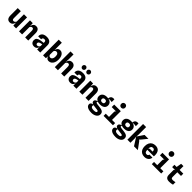

<svg xmlns="http://www.w3.org/2000/svg" viewBox="824 -3682 6753 6753"><g transform="rotate(45 4200.0 -306.0)"><path d="M221 11Q147 11 107.5 -38.2Q68 -87.5 68 -187V-546H222V-209Q222 -149.5 239.2 -132.8Q256.5 -116 285 -116Q317.5 -116 341 -136Q364.5 -156 377.5 -184V-546H531.5V0H395L381.5 -206L387 -164.5Q380 -107.5 358.8 -68.2Q337.5 -29 303.2 -9Q269 11 221 11Z M677.5 0V-546H815.5L828 -340L822 -381.5Q832 -469 870.8 -513Q909.5 -557 980.5 -557Q1058.5 -557 1097.5 -505.8Q1136.5 -454.5 1136.5 -361.5V0H982.5V-313.5Q982.5 -373.5 967.5 -400.2Q952.5 -427 918 -427Q889.5 -427 867.8 -410Q846 -393 831.5 -362V0Z M1424.5 6Q1349.5 6 1307 -36.5Q1264.5 -79 1264.5 -151Q1264.5 -213.5 1301.8 -249.8Q1339 -286 1426.5 -305Q1445.5 -309 1467.5 -312.8Q1489.5 -316.5 1517.2 -319.8Q1545 -323 1580 -326V-354Q1580 -398.5 1564 -417.2Q1548 -436 1505.5 -436Q1464.5 -436 1444 -415.8Q1423.5 -395.5 1426 -352H1279Q1273.5 -415 1298.8 -460.8Q1324 -506.5 1377.2 -531.2Q1430.5 -556 1509 -556Q1620.5 -556 1677 -505.2Q1733.5 -454.5 1733.5 -357V0H1579L1580 -127.5Q1573.5 -84 1552.5 -54.2Q1531.5 -24.5 1499 -9.2Q1466.5 6 1424.5 6ZM1483.5 -97Q1505 -97 1526 -106.8Q1547 -116.5 1561.8 -132.5Q1576.5 -148.5 1580 -168V-254Q1567.5 -251.5 1554 -249Q1540.5 -246.5 1529 -244.2Q1517.5 -242 1510 -240Q1467 -229.5 1444.2 -211Q1421.5 -192.5 1421.5 -159.5Q1421.5 -129.5 1439.5 -113.2Q1457.5 -97 1483.5 -97Z M2154 6.5Q2117.5 6.5 2090.5 -7.5Q2063.5 -21.5 2046.2 -48Q2029 -74.5 2021.5 -111.5L2004 -157.5L2026.5 -187Q2032 -167.5 2042.5 -152.8Q2053 -138 2068.5 -129.8Q2084 -121.5 2104.5 -121.5Q2135.5 -121.5 2159.8 -139.5Q2184 -157.5 2198.2 -192.5Q2212.5 -227.5 2212.5 -278Q2212.5 -361.5 2185.2 -395Q2158 -428.5 2117 -428.5Q2097 -428.5 2077.5 -418.5Q2058 -408.5 2044.2 -392Q2030.5 -375.5 2026.5 -356.5L2021 -378.5L2026.5 -415.5Q2038 -460 2056.8 -491.2Q2075.5 -522.5 2105.8 -539.2Q2136 -556 2181.5 -556Q2231 -556 2273 -524.5Q2315 -493 2340.8 -431.2Q2366.5 -369.5 2366.5 -278.5Q2366.5 -191 2338.2 -127Q2310 -63 2262 -28.2Q2214 6.5 2154 6.5ZM1873 0V-780.5H2026.5V-508V-157L2022.5 -129.5L2021 -93.5L2013.5 0Z M2458.5 0V-780.5H2608.5V-545.5L2600.5 -390L2605 -346L2600 -381.5Q2606 -426.5 2623.8 -466.8Q2641.5 -507 2676.5 -532Q2711.5 -557 2767.5 -557Q2839 -557 2883.2 -508.8Q2927.5 -460.5 2927.5 -361.5V0H2773V-303.5Q2773 -372 2756.8 -401Q2740.5 -430 2702 -430Q2674.5 -430 2651 -410.8Q2627.5 -391.5 2613 -360.5V0Z M3224.5 6Q3149.5 6 3107 -36.5Q3064.5 -79 3064.5 -151Q3064.5 -213.5 3101.8 -249.8Q3139 -286 3226.5 -305Q3245.5 -309 3267.5 -312.8Q3289.5 -316.5 3317.2 -319.8Q3345 -323 3380 -326V-354Q3380 -398.5 3364 -417.2Q3348 -436 3305.5 -436Q3264.5 -436 3244 -415.8Q3223.5 -395.5 3226 -352H3079Q3073.5 -415 3098.8 -460.8Q3124 -506.5 3177.2 -531.2Q3230.5 -556 3309 -556Q3420.5 -556 3477 -505.2Q3533.5 -454.5 3533.5 -357V0H3379L3380 -127.5Q3373.5 -84 3352.5 -54.2Q3331.5 -24.5 3299 -9.2Q3266.5 6 3224.5 6ZM3283.5 -97Q3305 -97 3326 -106.8Q3347 -116.5 3361.8 -132.5Q3376.5 -148.5 3380 -168V-254Q3367.5 -251.5 3354 -249Q3340.5 -246.5 3329 -244.2Q3317.5 -242 3310 -240Q3267 -229.5 3244.2 -211Q3221.5 -192.5 3221.5 -159.5Q3221.5 -129.5 3239.5 -113.2Q3257.5 -97 3283.5 -97ZM3194.5 -632Q3161.5 -632 3136.2 -656Q3111 -680 3111 -719.5Q3111 -755.5 3136.2 -780.8Q3161.5 -806 3194.5 -806Q3227.5 -806 3253 -781Q3278.5 -756 3278.5 -719.5Q3278.5 -680 3252.8 -656Q3227 -632 3194.5 -632ZM3424.5 -632Q3392 -632 3366.5 -656Q3341 -680 3341 -719.5Q3341 -756 3366.5 -781Q3392 -806 3424.5 -806Q3458 -806 3483 -780.8Q3508 -755.5 3508 -719.5Q3508 -680 3482.8 -656Q3457.5 -632 3424.5 -632Z M3677.5 0V-546H3815.5L3828 -340L3822 -381.5Q3832 -469 3870.8 -513Q3909.5 -557 3980.5 -557Q4058.5 -557 4097.5 -505.8Q4136.5 -454.5 4136.5 -361.5V0H3982.5V-313.5Q3982.5 -373.5 3967.5 -400.2Q3952.5 -427 3918 -427Q3889.5 -427 3867.8 -410Q3846 -393 3831.5 -362V0Z M4503 229Q4416 229 4354.8 210Q4293.5 191 4261.2 155.8Q4229 120.5 4229 72Q4229 40.5 4246.2 18.8Q4263.5 -3 4293 -14.2Q4322.5 -25.5 4359 -24.5L4379.5 -27Q4372.5 -21 4367.5 -13.8Q4362.5 -6.5 4359.8 3Q4357 12.5 4357 24Q4357 53 4373.2 71.8Q4389.5 90.5 4421 99.5Q4452.5 108.5 4499 108.5Q4560 108.5 4592.5 94.8Q4625 81 4624.5 52Q4624.5 30 4607.8 20.5Q4591 11 4547 6L4417.5 -10Q4350.5 -18.5 4316.8 -35.8Q4283 -53 4271.8 -74.8Q4260.5 -96.5 4260.5 -117.5Q4260.5 -146.5 4278 -166.8Q4295.5 -187 4321.2 -199.5Q4347 -212 4371.8 -217.5Q4396.5 -223 4411 -221.5Q4397 -214.5 4385.8 -205Q4374.5 -195.5 4374.5 -173.5Q4374.5 -156.5 4388 -148.2Q4401.5 -140 4443 -134.5L4583 -117Q4659.5 -107.5 4699.8 -85.5Q4740 -63.5 4754.8 -31.5Q4769.5 0.5 4769.5 40Q4769.5 86 4747.2 121.2Q4725 156.5 4687 180.5Q4649 204.5 4601.2 216.8Q4553.5 229 4503 229ZM4506 -192Q4395 -192 4334 -241.2Q4273 -290.5 4273 -374.5Q4273 -458 4334.2 -507Q4395.5 -556 4507 -555Q4580 -554.5 4631.8 -532.2Q4683.5 -510 4711.2 -469.2Q4739 -428.5 4739 -372Q4739 -289 4678 -240.5Q4617 -192 4506 -192ZM4506.5 -297Q4549.5 -297 4570.5 -315Q4591.5 -333 4591.5 -372.5Q4591.5 -412.5 4570.2 -431.2Q4549 -450 4505.5 -450Q4466 -450 4443 -432Q4420 -414 4420 -375Q4420 -334.5 4443.2 -315.8Q4466.5 -297 4506.5 -297ZM4569.5 -539.5 4562.5 -544.5Q4567 -601 4588 -630.8Q4609 -660.5 4639.8 -671.5Q4670.5 -682.5 4703 -682.5Q4713 -682.5 4724.2 -681.5Q4735.5 -680.5 4741.5 -678V-545Q4718.5 -550.5 4695.8 -553Q4673 -555.5 4657 -555.5Q4649.5 -555.5 4634.8 -555.8Q4620 -556 4602.8 -552.8Q4585.5 -549.5 4569.5 -539.5Z M5044 -15V-339.5Q5044 -386.5 5057.5 -401.8Q5071 -417 5098.5 -421.5L5044 -460.5V-487.5L5195 -545.5L5194 -15ZM4883.5 0V-109H5350V0ZM4866.5 -421.5V-545.5H5195L5172.5 -421.5ZM5120 -640Q5079 -640 5050.2 -667Q5021.5 -694 5021.5 -740Q5021.5 -786.5 5050.5 -813.8Q5079.5 -841 5120 -841Q5161 -841 5189.8 -814.2Q5218.5 -787.5 5218.5 -740Q5218.5 -694 5189.2 -667Q5160 -640 5120 -640Z M5703 229Q5616 229 5554.8 210Q5493.5 191 5461.2 155.8Q5429 120.5 5429 72Q5429 40.5 5446.2 18.8Q5463.5 -3 5493 -14.2Q5522.5 -25.5 5559 -24.5L5579.5 -27Q5572.5 -21 5567.5 -13.8Q5562.5 -6.5 5559.8 3Q5557 12.5 5557 24Q5557 53 5573.2 71.8Q5589.5 90.5 5621 99.5Q5652.5 108.5 5699 108.5Q5760 108.5 5792.5 94.8Q5825 81 5824.5 52Q5824.5 30 5807.8 20.5Q5791 11 5747 6L5617.5 -10Q5550.5 -18.5 5516.8 -35.8Q5483 -53 5471.8 -74.8Q5460.5 -96.5 5460.5 -117.5Q5460.5 -146.5 5478 -166.8Q5495.5 -187 5521.2 -199.5Q5547 -212 5571.8 -217.5Q5596.5 -223 5611 -221.5Q5597 -214.5 5585.8 -205Q5574.5 -195.5 5574.5 -173.5Q5574.5 -156.5 5588 -148.2Q5601.5 -140 5643 -134.5L5783 -117Q5859.5 -107.5 5899.8 -85.5Q5940 -63.5 5954.8 -31.5Q5969.5 0.5 5969.5 40Q5969.5 86 5947.2 121.2Q5925 156.5 5887 180.5Q5849 204.5 5801.2 216.8Q5753.5 229 5703 229ZM5706 -192Q5595 -192 5534 -241.2Q5473 -290.5 5473 -374.5Q5473 -458 5534.2 -507Q5595.5 -556 5707 -555Q5780 -554.5 5831.8 -532.2Q5883.5 -510 5911.2 -469.2Q5939 -428.5 5939 -372Q5939 -289 5878 -240.5Q5817 -192 5706 -192ZM5706.5 -297Q5749.5 -297 5770.5 -315Q5791.5 -333 5791.5 -372.5Q5791.5 -412.5 5770.2 -431.2Q5749 -450 5705.5 -450Q5666 -450 5643 -432Q5620 -414 5620 -375Q5620 -334.5 5643.2 -315.8Q5666.5 -297 5706.5 -297ZM5769.5 -539.5 5762.5 -544.5Q5767 -601 5788 -630.8Q5809 -660.5 5839.8 -671.5Q5870.5 -682.5 5903 -682.5Q5913 -682.5 5924.2 -681.5Q5935.5 -680.5 5941.5 -678V-545Q5918.5 -550.5 5895.8 -553Q5873 -555.5 5857 -555.5Q5849.5 -555.5 5834.8 -555.8Q5820 -556 5802.8 -552.8Q5785.5 -549.5 5769.5 -539.5Z M6397 0 6208.5 -297.5 6337 -316.5 6401.5 -254 6587.5 0ZM6068 0V-780.5H6220V-383.5L6211 -299V-295L6220 -207.5V0ZM6337 -281 6208.5 -297.5 6289.5 -414.5 6376.5 -545.5H6569.5L6399 -336Z M6916.5 7.5Q6834.5 7.5 6777 -25.5Q6719.5 -58.5 6689.2 -121Q6659 -183.5 6659 -272Q6659 -364.5 6691 -428Q6723 -491.5 6781 -524Q6839 -556.5 6916.5 -556.5Q7028.5 -556.5 7085.8 -490.2Q7143 -424 7143 -303Q7143 -289.5 7142.2 -275Q7141.5 -260.5 7140.5 -244.5H6812.5Q6816 -198.5 6826.2 -169.2Q6836.5 -140 6857.2 -126.2Q6878 -112.5 6912.5 -112.5Q6943.5 -112.5 6963.5 -130Q6983.5 -147.5 6987 -178H7137Q7133 -122 7103.8 -80.2Q7074.5 -38.5 7026.5 -15.5Q6978.5 7.5 6916.5 7.5ZM6809.5 -280.5Q6813.5 -310 6829.8 -320.2Q6846 -330.5 6871.5 -330.5H6992.5Q6992 -383 6973.2 -409Q6954.5 -435 6911 -435Q6858 -435 6833.2 -398.8Q6808.5 -362.5 6809.5 -280.5Z M7444 -15V-339.5Q7444 -386.5 7457.5 -401.8Q7471 -417 7498.5 -421.5L7444 -460.5V-487.5L7595 -545.5L7594 -15ZM7283.5 0V-109H7750V0ZM7266.5 -421.5V-545.5H7595L7572.5 -421.5ZM7520 -640Q7479 -640 7450.2 -667Q7421.5 -694 7421.5 -740Q7421.5 -786.5 7450.5 -813.8Q7479.5 -841 7520 -841Q7561 -841 7589.8 -814.2Q7618.5 -787.5 7618.5 -740Q7618.5 -694 7589.2 -667Q7560 -640 7520 -640Z M8145.5 8.5Q8087 8.5 8048.2 -9.5Q8009.5 -27.5 7990.2 -64Q7971 -100.5 7970.5 -156.5L7969.5 -384.5Q7969.5 -397 7976 -406.8Q7982.5 -416.5 7995.2 -422.8Q8008 -429 8026 -431.5L7969.5 -524V-540.5L8004.5 -737H8119.5V-206Q8119.5 -158 8135.2 -140.5Q8151 -123 8196.5 -123Q8213.5 -123 8235.2 -125Q8257 -127 8279.5 -131Q8302 -135 8321 -140.5V-15.5Q8286.5 -4 8237 2.2Q8187.5 8.5 8145.5 8.5ZM7862.5 -431.5V-546H8303V-431.5Z"/></g></svg>

Font: Spline Sans Mono
Style: Regular
Weight: 400
Monospace: yes
Designer: Eben Sorkin, Mirko Velimirovic
Foundry: Sorkin Type
Version: Version 1.004